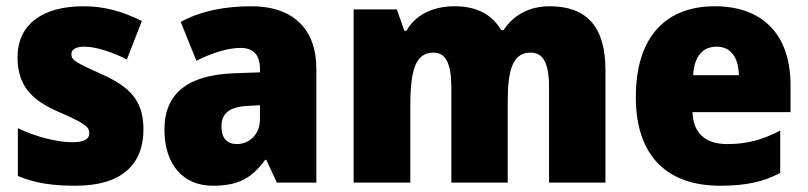

<svg xmlns="http://www.w3.org/2000/svg" viewBox="-20 -583 2580 613"><path d="M438 -170C438 -263 393 -306 307 -345C223 -383 208 -390 208 -410C208 -426 223 -434 250 -434C285 -434 339 -417 385 -393L433 -516C370 -547 313 -563 246 -563C117 -563 36 -506 36 -400C36 -314 77 -266 160 -229C247 -191 265 -180 265 -158C265 -138 248 -129 210 -129C165 -129 96 -145 37 -174V-21C96 3 151 10 221 10C371 10 438 -60 438 -170Z M783 -563C692 -563 617 -546 557 -513L607 -389C659 -415 708 -430 748 -430C787 -430 810 -410 810 -362V-352L725 -349C582 -343 505 -287 505 -169C505 -59 564 10 659 10C743 10 784 -15 827 -73H830L864 0H990V-363C990 -494 912 -563 783 -563ZM772 -245 810 -247V-202C810 -155 777 -123 736 -123C706 -123 687 -141 687 -179C687 -220 711 -242 772 -245Z M1735 -563C1670 -563 1619 -535 1588 -487H1580C1553 -533 1507 -563 1432 -563C1357 -563 1304 -532 1278 -485H1271L1247 -553H1109V0H1290V-244C1290 -358 1306 -415 1364 -415C1403 -415 1421 -381 1421 -303V0H1601V-260C1601 -362 1618 -415 1674 -415C1713 -415 1733 -384 1733 -303V0H1913V-360C1913 -500 1851 -563 1735 -563Z M2262 -563C2107 -563 2010 -467 2010 -273C2010 -81 2114 10 2279 10C2363 10 2419 -3 2471 -31V-166C2413 -136 2364 -123 2302 -123C2229 -123 2193 -161 2191 -225H2504V-310C2504 -476 2412 -563 2262 -563ZM2268 -434C2313 -434 2338 -400 2339 -343H2193C2197 -408 2227 -434 2268 -434Z"/></svg>

Font: Noto Sans Devanagari SemiCondensed Black
Style: Regular
Weight: 900
Width: 4
Designer: Jelle Bosma - Monotype Design Team
Foundry: Monotype Imaging Inc.
Version: Version 2.004